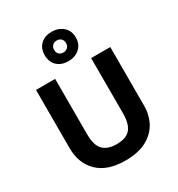

<svg xmlns="http://www.w3.org/2000/svg" viewBox="-230 -1153 1217 1312"><g transform="rotate(-30 378.0 -497.5)"><path d="M671 -252Q671 -178 638.5 -118.5Q606 -59 540.5 -24.5Q475 10 375 10Q233 10 159 -62.5Q85 -135 85 -254V-714H236V-277Q236 -189 272 -153Q308 -117 379 -117Q429 -117 460 -134Q491 -151 505.5 -187Q520 -223 520 -278V-714H671ZM376.1 -773Q322 -773 288.5 -804Q255 -835 255 -889Q255 -943 288.3 -974Q321.5 -1005 375.9 -1005Q428 -1005 464 -974Q500 -943 500 -890.1Q500 -835 464.5 -804Q429 -773 376.1 -773ZM376 -842Q396 -842 409.5 -854.6Q423 -867.2 423 -889.1Q423 -911 409.6 -923.5Q396.2 -936 376.1 -936Q356 -936 342.5 -923.4Q329 -910.8 329 -888.9Q329 -867 341.2 -854.5Q353.3 -842 376 -842Z"/></g></svg>

Font: Noto Sans Tamil
Style: Regular
Weight: 400
Designer: Jelle Bosma - Monotype Design Team
Foundry: Monotype Imaging Inc.
Version: Version 2.003